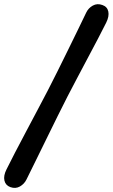

<svg xmlns="http://www.w3.org/2000/svg" viewBox="-78 -768 541 921"><path d="M246 -305.5Q225.5 -265.5 199 -212Q172.5 -158.5 144.8 -101.8Q117 -45 91.8 6.2Q66.5 57.5 49 93Q38.5 114.5 17.5 126.5Q-3.5 138.5 -28.5 129.5Q-51.5 121 -56.8 98Q-62 75 -47 45Q-31 12 -5.8 -36.2Q19.5 -84.5 48 -138.5Q76.5 -192.5 104 -244.2Q131.5 -296 152 -335.5Q171.5 -373.5 196.8 -424Q222 -474.5 248.2 -528Q274.5 -581.5 297.5 -628.8Q320.5 -676 335.5 -707.5Q346 -729.5 367.2 -741.2Q388.5 -753 413 -744Q436.5 -736 441.5 -713Q446.5 -690 431.5 -659.5Q415 -626.5 391.8 -582Q368.5 -537.5 342.2 -488.2Q316 -439 291 -391.5Q266 -344 246 -305.5Z"/></svg>

Font: Fraunces 144pt S100 Black
Style: Italic
Weight: 900
Italic angle: -16°
Version: Version 1.000; ttfautohint (v1.8.3)